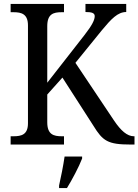

<svg xmlns="http://www.w3.org/2000/svg" viewBox="-20 -734 703 975"><path d="M34 0H305V-42H294C252 -42 220 -51 220 -113V-254L297 -340L454 -96C502 -18 527 0 644 0H663V-42H660C626 -42 594 -70 559 -122L363 -415L497 -580C545 -638 578 -673 621 -673V-714H414V-673C446 -673 461 -668 461 -652C461 -633 448 -606 409 -556L220 -314V-601C220 -663 251 -672 293 -672H305V-714H34V-672H49C89 -672 122 -663 122 -605V-108C122 -50 89 -42 48 -42H34ZM280 208V221H320C346 179 381 113 397 71V61H308C301 109 290 164 280 208Z"/></svg>

Font: Noto Serif Thai SemiCondensed
Style: Regular
Weight: 400
Width: 4
Designer: Monotype Design Team
Foundry: Monotype Imaging Inc.
Version: Version 2.002